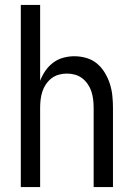

<svg xmlns="http://www.w3.org/2000/svg" viewBox="-20 -755 540 775"><path d="M64 0V-735H142V-429Q150 -450 163 -469Q176 -488 194.5 -502Q213 -516 235.5 -522Q258 -528 280 -528Q305 -528 329 -521Q353 -514 371.5 -498.5Q390 -483 403 -461.5Q416 -440 423.5 -416.5Q431 -393 433.5 -368.5Q436 -344 436 -320V0H358V-320Q358 -337 356 -353.5Q354 -370 349 -385.5Q344 -401 334.5 -415Q325 -429 312 -439Q299 -449 283 -453.5Q267 -458 250 -458Q233 -458 217 -453.5Q201 -449 188 -439Q175 -429 165.5 -415Q156 -401 151 -385.5Q146 -370 144 -353.5Q142 -337 142 -320V0Z"/></svg>

Font: Iosevka Julsh Curly
Style: Regular
Weight: 400
Designer: Belleve Invis
Foundry: Belleve Invis
Version: Version 15.0.2; ttfautohint (v1.8.4)